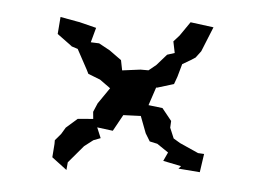

<svg xmlns="http://www.w3.org/2000/svg" viewBox="-41 -534 766 570"><g transform="rotate(5 342.0 -248.5)"><path d="M330 -191 382 -193 401 -143 415 -120 438 -115 472 -92 460 -66 514 -55 507 -47 571 -42 579 -97 561 -98 505 -123 485 -135 472 -166 473 -186 444 -222 402 -227 420 -281H423L472 -296L480 -318L491 -357L515 -371L529 -380L544 -400L574 -474L505 -483L476 -441L459 -422L466 -388L444 -381L415 -348L393 -330H369L315 -323L309 -353L273 -379L240 -397L215 -398L227 -442L175 -455H174L119 -465L115 -414L160 -381L153 -383L178 -375L210 -316L216 -304L252 -290L284 -267L251 -219L240 -193L242 -172L196 -168L163 -139L151 -119L134 -99V-88L131 -48L176 -14L178 -37L222 -89L248 -109L269 -117L256 -148L303 -142Z"/></g></svg>

Font: チョークS
Style: Regular
Weight: 400
Designer: [Stick] Fontworks Inc.
Foundry: [Stick] Fontworks Inc.
Version: Version 1.200;FEAKit 1.0